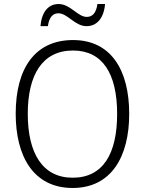

<svg xmlns="http://www.w3.org/2000/svg" viewBox="-20 -1017 721 954"><path d="M181 -887H218C224 -933 244 -951 270 -951C316 -951 352 -887 410 -887C461 -887 496 -926 502 -997H464C458 -952 439 -933 411 -933C366 -933 330 -997 271 -997C219 -997 187 -956 181 -887ZM622 -451C622 -671 530 -818 343 -818C155 -818 58 -679 58 -452C58 -242 145 -83 341 -83C534 -83 622 -240 622 -451ZM118 -451C118 -645 190 -766 343 -766C489 -766 562 -652 562 -451C562 -253 492 -134 341 -134C191 -134 118 -256 118 -451Z"/></svg>

Font: Noto Sans Kannada UI SemiCondensed Light
Style: Regular
Weight: 300
Width: 4
Designer: Jelle Bosma - Monotype Design Team
Foundry: Monotype Imaging Inc.
Version: Version 2.005